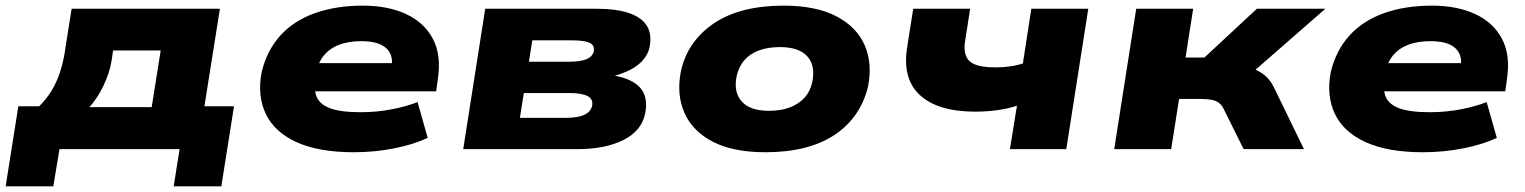

<svg xmlns="http://www.w3.org/2000/svg" viewBox="-42 -529 5409 681"><path d="M-22 132 23 -152H97Q123 -178 141 -207.5Q159 -237 171.5 -275Q184 -313 191 -365L212 -498H738L683 -152H788L743 132H574L595 0H169L147 132ZM275 -149H496L528 -350H359L354 -315Q347 -271 325 -225Q303 -179 275 -149Z M1213 11Q1089 11 1010.5 -24.5Q932 -60 901 -124.5Q870 -189 886 -273Q904 -349 951.5 -402Q999 -455 1074 -482Q1149 -509 1245 -509Q1333 -509 1397.5 -479.5Q1462 -450 1493 -392Q1524 -334 1511 -249L1505 -205H1042L1057 -305H1372L1347 -286Q1352 -320 1341 -341Q1330 -362 1305 -372.5Q1280 -383 1240 -383Q1193 -383 1159 -369.5Q1125 -356 1104.5 -329.5Q1084 -303 1077 -262V-259Q1070 -217 1080 -188.5Q1090 -160 1127.5 -145.5Q1165 -131 1237 -131Q1295 -131 1348.5 -141.5Q1402 -152 1439 -167L1475 -40Q1427 -17 1357 -3Q1287 11 1213 11Z M1601 0 1679 -498H2073Q2143 -498 2188 -483Q2233 -468 2252 -438Q2271 -408 2262 -361Q2257 -338 2240 -317.5Q2223 -297 2195.5 -282.5Q2168 -268 2130 -258L2136 -261Q2203 -249 2230.5 -215.5Q2258 -182 2246 -125Q2233 -64 2168.5 -32Q2104 0 2006 0ZM1802 -111H1963Q2007 -111 2030 -121.5Q2053 -132 2058 -153Q2063 -177 2042.5 -188Q2022 -199 1977 -199H1816ZM1834 -310H1972Q2017 -310 2038 -319Q2059 -328 2064 -346Q2068 -368 2049.5 -377Q2031 -386 1984 -386H1846Z M2673 11Q2558 11 2486 -26.5Q2414 -64 2385.5 -129Q2357 -194 2373 -276Q2385 -331 2415.5 -374Q2446 -417 2492 -447.5Q2538 -478 2599.5 -493.5Q2661 -509 2737 -509Q2852 -509 2924 -471.5Q2996 -434 3024.5 -369.5Q3053 -305 3037 -223Q3024 -168 2994 -124.5Q2964 -81 2918 -50.5Q2872 -20 2810.5 -4.5Q2749 11 2673 11ZM2685 -136Q2728 -136 2759.5 -148Q2791 -160 2811.5 -182.5Q2832 -205 2839 -238Q2851 -296 2821.5 -329Q2792 -362 2724 -362Q2683 -362 2651 -350.5Q2619 -339 2599 -316.5Q2579 -294 2571 -260Q2559 -203 2588.5 -169.5Q2618 -136 2685 -136Z M3540 0 3565 -154Q3535 -144 3497 -138.5Q3459 -133 3417 -133Q3284 -133 3220.5 -192Q3157 -251 3176 -364L3197 -498H3399L3381 -383Q3376 -353 3384 -331.5Q3392 -310 3417 -300Q3442 -290 3489 -290Q3515 -290 3540.5 -293.5Q3566 -297 3586 -304L3616 -498H3818L3740 0Z M3910 0 3988 -498H4190L4163 -325H4230L4416 -498H4659L4359 -236L4351 -295Q4381 -293 4404 -284.5Q4427 -276 4445 -261Q4463 -246 4476 -220L4583 0H4369L4299 -141Q4292 -156 4281.5 -164Q4271 -172 4255.5 -175Q4240 -178 4217 -178H4140L4112 0Z M5005 11Q4881 11 4802.5 -24.5Q4724 -60 4693 -124.5Q4662 -189 4678 -273Q4696 -349 4743.5 -402Q4791 -455 4866 -482Q4941 -509 5037 -509Q5125 -509 5189.5 -479.5Q5254 -450 5285 -392Q5316 -334 5303 -249L5297 -205H4834L4849 -305H5164L5139 -286Q5144 -320 5133 -341Q5122 -362 5097 -372.5Q5072 -383 5032 -383Q4985 -383 4951 -369.5Q4917 -356 4896.5 -329.5Q4876 -303 4869 -262V-259Q4862 -217 4872 -188.5Q4882 -160 4919.5 -145.5Q4957 -131 5029 -131Q5087 -131 5140.5 -141.5Q5194 -152 5231 -167L5267 -40Q5219 -17 5149 -3Q5079 11 5005 11Z"/></svg>

Font: Nunito Sans 10pt Expanded Black
Style: Italic
Weight: 900
Width: 7
Italic angle: -9°
Designer: Vernon Adams
Foundry: Vernon Adams
Version: Version 3.101;gftools[0.9.27]